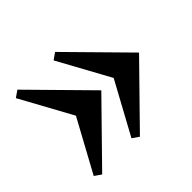

<svg xmlns="http://www.w3.org/2000/svg" viewBox="-106 -547 626 626"><g transform="rotate(-45 207.0 -234.5)"><path d="M191 -414 214 -430 406 -235 214 -39 191 -55 289 -235ZM17 -414 40 -430 232 -235 40 -39 17 -55 115 -235Z"/></g></svg>

Font: Brygada 1918 SemiBold
Style: Regular
Weight: 600
Designer: Mateusz Machalski | Borys Kosmynka | Przemek Hoffer
Foundry: NIEPODLEGLA 2018
Version: Version 3.006